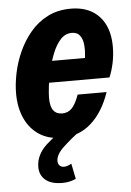

<svg xmlns="http://www.w3.org/2000/svg" viewBox="-52 -557 543 793"><g transform="rotate(-5 219.5 -161.0)"><path d="M188 10Q135 10 96.5 -14.5Q58 -39 37 -84Q16 -129 16 -189Q16 -227 25 -271.5Q34 -316 53.5 -359.5Q73 -403 103 -439Q133 -475 175 -496.5Q217 -518 271 -518Q322 -518 357.5 -497.5Q393 -477 412 -439Q431 -401 431 -346Q431 -312 424 -279Q417 -246 406 -221H102L121 -310H339L305 -271Q310 -290 313 -315Q316 -340 314 -363.5Q312 -387 301 -402.5Q290 -418 267 -418Q240 -418 220.5 -397Q201 -376 187.5 -342.5Q174 -309 165.5 -273Q157 -237 153.5 -206Q150 -175 150 -158Q150 -123 162.5 -106.5Q175 -90 199 -90Q223 -90 239 -106.5Q255 -123 269 -162H389Q361 -80 310 -35Q259 10 188 10ZM174 196Q129 196 105 176Q81 156 81 122Q81 72 124.5 31.5Q168 -9 233 -43L275 -20Q223 20 192.5 49Q162 78 162 104Q162 116 169 123Q176 130 187 130Q201 130 218 120L231 184Q218 190 204 193Q190 196 174 196Z"/></g></svg>

Font: Instrument Sans Condensed
Style: Bold Italic
Weight: 700
Width: 3
Italic angle: -13°
Designer: Rodrigo Fuenzalida
Foundry: fragTYPE
Version: Version 1.000;gftools[0.9.28]